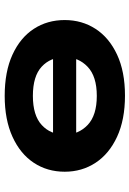

<svg xmlns="http://www.w3.org/2000/svg" viewBox="116 -670 565 838"><g transform="rotate(-90 399.0 -251.5)"><path d="M400 11Q295 11 220.5 -23.5Q146 -58 107 -117.5Q68 -177 68 -252Q68 -328 107 -387Q146 -446 220.5 -480Q295 -514 399 -514Q505 -514 579 -480Q653 -446 691.5 -387Q730 -328 730 -252Q730 -177 691.5 -117.5Q653 -58 579 -23.5Q505 11 400 11ZM399 -112Q484 -112 526 -152Q568 -192 568 -252Q568 -314 526.5 -352.5Q485 -391 399 -391Q314 -391 272 -352.5Q230 -314 230 -252Q230 -192 272 -152Q314 -112 399 -112ZM188 -202V-303H610V-202Z"/></g></svg>

Font: Nunito Sans 7pt Expanded ExtraBold
Style: Regular
Weight: 800
Width: 7
Designer: Vernon Adams
Foundry: Vernon Adams
Version: Version 3.101;gftools[0.9.27]